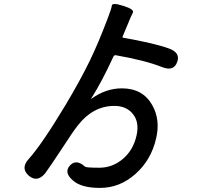

<svg xmlns="http://www.w3.org/2000/svg" viewBox="-20 -843 1040 941"><path d="M470 78Q379 78 338 42Q292 3 322 -31Q353 -66 397 -26Q403 -21 467 -21Q531 -21 582 -64Q633 -107 649 -178Q664 -243 632 -283.5Q600 -324 541 -324Q436 -324 362 -229Q344 -206 328 -182L315 -162Q216 -12 201 7Q162 53 121 18Q80 -18 120 -63Q185 -135 301 -328Q371 -445 419 -543Q463 -634 506 -748Q526 -799 528 -815.5Q530 -832 585 -814Q640 -797 631 -780.5Q622 -764 604 -719L581 -664Q579 -659 584 -658Q738 -631 809 -605Q866 -584 848 -538Q831 -492 775 -514Q692 -547 549 -572Q540 -574 536 -566Q479 -442 427 -360Q424 -356 428 -359Q499 -410 577 -410Q680 -410 726 -328Q767 -256 745 -164Q721 -59 644 9.5Q567 78 470 78Z"/></svg>

Font: Resource Han Rounded KR Medium
Style: Regular
Weight: 500
Designer: Cyano Hao (round all glyphs); Ryoko NISHIZUKA 西塚涼子 (kana, bopomofo & ideographs); Paul D. Hunt (Latin, Greek & Cyrillic)
Foundry: Cyano Hao
Version: 0.990